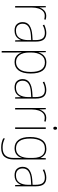

<svg xmlns="http://www.w3.org/2000/svg" viewBox="1133 -1895 1003 3309"><g transform="rotate(90 1634.5 -240.5)"><path d="M252 -536Q290 -536 320 -525L313 -501Q299 -505 284.5 -507.5Q270 -510 252 -510Q204 -510 172.5 -480Q141 -450 125.5 -400Q110 -350 110 -290V0H84V-528H106L109 -420H111Q120 -449 138 -475.5Q156 -502 184.5 -519Q213 -536 252 -536Z M549 -537Q624 -537 660.5 -494Q697 -451 697 -353V0H675L672 -99H670Q659 -71 639 -46Q619 -21 586.5 -5.5Q554 10 506 10Q433 10 397 -29.5Q361 -69 361 -129Q361 -208 420 -247.5Q479 -287 583 -295L671 -301V-347Q671 -437 641.5 -474.5Q612 -512 549 -512Q517 -512 484.5 -504Q452 -496 415 -476L405 -501Q439 -517 475.5 -527Q512 -537 549 -537ZM584 -271Q492 -265 440.5 -231Q389 -197 389 -129Q389 -75 419.5 -44.5Q450 -14 506 -14Q593 -14 631.5 -71.5Q670 -129 671 -220V-277Z M1057 -538Q1247 -538 1247 -269Q1247 -131 1194.5 -60.5Q1142 10 1049 10Q1002 10 968.5 -7.5Q935 -25 914.5 -53Q894 -81 885 -113H883Q884 -88 884.5 -60.5Q885 -33 885 -4V232H859V-528H880L881 -403H883Q893 -437 914.5 -468Q936 -499 971 -518.5Q1006 -538 1057 -538ZM1056 -513Q973 -513 929 -448Q885 -383 885 -275V-246Q885 -132 930 -73.5Q975 -15 1050 -15Q1127 -15 1173.5 -76Q1220 -137 1220 -269Q1220 -513 1056 -513Z M1531 -537Q1606 -537 1642.5 -494Q1679 -451 1679 -353V0H1657L1654 -99H1652Q1641 -71 1621 -46Q1601 -21 1568.5 -5.5Q1536 10 1488 10Q1415 10 1379 -29.5Q1343 -69 1343 -129Q1343 -208 1402 -247.5Q1461 -287 1565 -295L1653 -301V-347Q1653 -437 1623.5 -474.5Q1594 -512 1531 -512Q1499 -512 1466.5 -504Q1434 -496 1397 -476L1387 -501Q1421 -517 1457.5 -527Q1494 -537 1531 -537ZM1566 -271Q1474 -265 1422.5 -231Q1371 -197 1371 -129Q1371 -75 1401.5 -44.5Q1432 -14 1488 -14Q1575 -14 1613.5 -71.5Q1652 -129 1653 -220V-277Z M2009 -536Q2047 -536 2077 -525L2070 -501Q2056 -505 2041.5 -507.5Q2027 -510 2009 -510Q1961 -510 1929.5 -480Q1898 -450 1882.5 -400Q1867 -350 1867 -290V0H1841V-528H1863L1866 -420H1868Q1877 -449 1895 -475.5Q1913 -502 1941.5 -519Q1970 -536 2009 -536Z M2190 -722Q2206 -722 2211 -712Q2216 -702 2216 -690Q2216 -677 2210.5 -667.5Q2205 -658 2189 -658Q2175 -658 2169.5 -667.5Q2164 -677 2164 -690Q2164 -702 2169.5 -712Q2175 -722 2190 -722ZM2202 -528V0H2176V-528Z M2545 -538Q2611 -538 2646.5 -508.5Q2682 -479 2700 -438H2702L2706 -528H2728V29Q2728 127 2681 184Q2634 241 2524 241Q2474 241 2435.5 231Q2397 221 2365 206V177Q2398 194 2437 205Q2476 216 2524 216Q2619 216 2660.5 167Q2702 118 2702 29V-15Q2702 -42 2702 -63.5Q2702 -85 2704 -115H2702Q2686 -57 2643 -23.5Q2600 10 2533 10Q2443 10 2392 -57Q2341 -124 2341 -258Q2341 -388 2391 -463Q2441 -538 2545 -538ZM2545 -513Q2452 -513 2410 -444.5Q2368 -376 2368 -258Q2368 -137 2410.5 -76Q2453 -15 2533 -15Q2584 -15 2616.5 -34.5Q2649 -54 2667.5 -86.5Q2686 -119 2694 -158.5Q2702 -198 2702 -237V-307Q2702 -364 2687 -411Q2672 -458 2638 -485.5Q2604 -513 2545 -513Z M3043 -537Q3118 -537 3154.5 -494Q3191 -451 3191 -353V0H3169L3166 -99H3164Q3153 -71 3133 -46Q3113 -21 3080.5 -5.5Q3048 10 3000 10Q2927 10 2891 -29.5Q2855 -69 2855 -129Q2855 -208 2914 -247.5Q2973 -287 3077 -295L3165 -301V-347Q3165 -437 3135.5 -474.5Q3106 -512 3043 -512Q3011 -512 2978.5 -504Q2946 -496 2909 -476L2899 -501Q2933 -517 2969.5 -527Q3006 -537 3043 -537ZM3078 -271Q2986 -265 2934.5 -231Q2883 -197 2883 -129Q2883 -75 2913.5 -44.5Q2944 -14 3000 -14Q3087 -14 3125.5 -71.5Q3164 -129 3165 -220V-277Z"/></g></svg>

Font: Noto Sans Lao UI SemCond Thin
Style: Regular
Weight: 100
Width: 4
Designer: Monotype Design Team
Foundry: Monotype Imaging Inc.
Version: Version 2.000; ttfautohint (v1.8.4.7-5d5b)